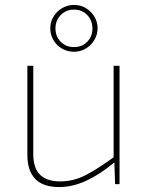

<svg xmlns="http://www.w3.org/2000/svg" viewBox="-20 -747 600 779"><path d="M115 -480V-122Q115 -65 142.5 -38Q170 -11 225 -11Q278 -11 327.5 -36.5Q377 -62 444 -111V-88Q385 -39 329.5 -13.5Q274 12 220 12Q91 12 91 -119V-480ZM465 -480V0H447L444 -88L441 -104V-480ZM280 -727Q307 -727 328.5 -714Q350 -701 363 -679.5Q376 -658 376 -632Q376 -608 363.5 -586Q351 -564 329 -550.5Q307 -537 280 -537Q254 -537 232 -549.5Q210 -562 197 -584Q184 -606 184 -632Q184 -658 197 -679.5Q210 -701 232 -714Q254 -727 280 -727ZM280 -708Q248 -708 226.5 -686Q205 -664 205 -632Q205 -599 226.5 -577.5Q248 -556 280 -556Q313 -556 334 -577.5Q355 -599 355 -632Q355 -664 334 -686Q313 -708 280 -708Z"/></svg>

Font: Exo 2 Thin
Style: Regular
Weight: 250
Designer: Natanael Gama
Foundry: Natanael Gama
Version: Version 2.010